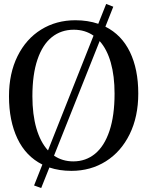

<svg xmlns="http://www.w3.org/2000/svg" viewBox="-20 -854 745 972"><path d="M513.5 -719Q595.5 -678 637.8 -590.8Q680 -503.5 680 -380.5Q680 -263.5 636.5 -174.8Q593 -86 516 -37.5Q439 11 341.5 11Q281 11 230 -6L188.5 98L152.5 85L194.5 -21Q111 -62.5 68.2 -152.5Q25.5 -242.5 25.5 -366.5Q25.5 -482.5 68.8 -569.8Q112 -657 188.2 -704.2Q264.5 -751.5 361.5 -751.5Q424.5 -751.5 477.5 -733.5L517.5 -834L553.5 -820ZM223 -92.5 453.5 -673.5Q410.5 -703.5 353.5 -703.5Q289.5 -703.5 242.5 -666Q195.5 -628.5 169.8 -553Q144 -477.5 144 -366.5Q144 -274.5 164.2 -204.5Q184.5 -134.5 223 -92.5ZM560 -380Q560 -469.5 540.8 -537.2Q521.5 -605 484.5 -646L253.5 -66Q296 -37 351 -37Q414.5 -37 461.5 -75.8Q508.5 -114.5 534.2 -191.5Q560 -268.5 560 -380Z"/></svg>

Font: Merriweather 12pt
Style: Regular
Weight: 400
Designer: Eben Sorkin
Foundry: Eben Sorkin
Version: Version 2.100